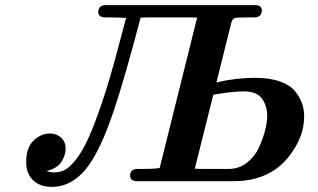

<svg xmlns="http://www.w3.org/2000/svg" viewBox="-20 -706 1239 748"><path d="M82 -74.2Q82 -131.3 111.1 -158.7Q140.1 -186 173.8 -186Q200.7 -186 218.3 -169.4Q235.8 -152.8 235.8 -127Q235.8 -102.1 219.5 -75.9Q203.1 -49.8 162.1 -40V-39.1Q177.2 -34.2 189 -34.2Q211.9 -34.2 230.5 -43Q249 -51.8 273.4 -81.3Q297.9 -110.8 322.5 -163.8Q347.2 -216.8 378.2 -308.8Q409.2 -400.9 442.9 -529.8L471.2 -636.2Q431.2 -638.2 411.1 -638.2H392.1Q363.3 -638.2 362.8 -658.2Q362.8 -686 392.1 -686H972.2Q1000 -686 1000 -666Q1000 -639.2 971.2 -638.2H943.8Q903.8 -638.2 895 -635.5Q886.2 -632.8 881.8 -620.1L823.2 -384.8Q897.5 -402.8 974.1 -402.8Q1031.2 -402.8 1071 -388.4Q1110.8 -374 1129.9 -350.1Q1148.9 -326.2 1157 -302.5Q1165 -278.8 1165 -252.9Q1165 -168.9 1101.6 -91.6Q1038.1 -14.2 929.2 -2Q913.1 0 880.9 0H516.1Q487.3 0 486.8 -21Q486.8 -47.9 516.1 -47.9H536.1Q585 -47.9 602.1 -51.8L748 -637.2Q736.8 -638.2 713.9 -638.2H580.1Q536.1 -638.2 527.8 -637.2Q465.8 -401.4 424.3 -277.6Q382.8 -153.8 339.8 -83Q274.9 22 182.1 22Q135.3 22 108.6 -4.2Q82 -30.3 82 -74.2ZM738.8 -48.8Q751 -47.9 773.9 -47.9H871.1Q910.2 -47.9 941.2 -71.5Q972.2 -95.2 988 -129.6Q1003.9 -164.1 1012.5 -196.5Q1021 -229 1021 -253.9Q1021 -293.9 1000.5 -322Q980 -350.1 930.2 -350.1Q886.2 -350.1 811 -336.9Z"/></svg>

Font: CMU Serif
Style: BoldItalic
Weight: 700
Italic angle: -14.04°
Version: Version 0.7.0